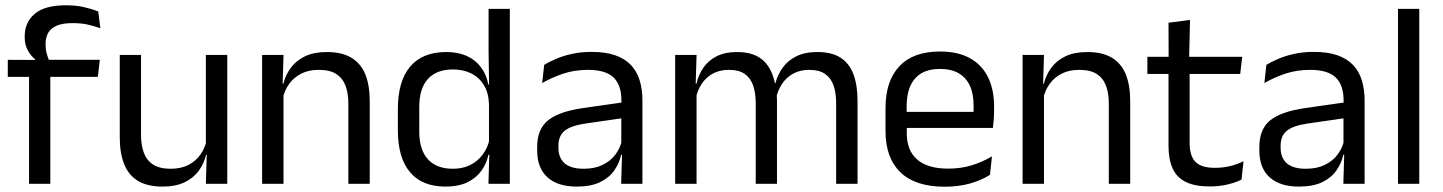

<svg xmlns="http://www.w3.org/2000/svg" viewBox="-20 -696 5462 727"><path d="M230 -676Q267.5 -676 297.2 -669.2Q327 -662.5 352 -652.5L360 -589Q335.5 -598 310.8 -603.2Q286 -608.5 255 -608.5Q217.5 -608.5 194.8 -598.8Q172 -589 162.2 -571.2Q152.5 -553.5 152.5 -528.5V-526Q152.5 -508.5 157 -492.8Q161.5 -477 167 -464L112.5 -462V-472Q97 -484 85.2 -505.5Q73.5 -527 73.5 -555.5V-558Q73.5 -611.5 111.5 -643.8Q149.5 -676 230 -676ZM90 0V-444.5H170.5V0ZM9.5 -405V-469.5L121 -469L154 -469.5H358L350.5 -405Z M514 -488V-184.5Q514 -146 524.8 -117.2Q535.5 -88.5 560 -72.8Q584.5 -57 626 -57Q665 -57 693 -71.2Q721 -85.5 738.8 -110.5Q756.5 -135.5 763 -167L777.5 -109.5H760Q752.5 -76.5 732.5 -49.2Q712.5 -22 678.8 -5.8Q645 10.5 595.5 10.5Q538 10.5 502.2 -11.2Q466.5 -33 450 -74.8Q433.5 -116.5 433.5 -175.5V-488ZM840.5 -488V0H759.5L763 -117L759.5 -122V-488Z M1299 0V-303.5Q1299 -343 1288.2 -371.5Q1277.5 -400 1253.2 -415.8Q1229 -431.5 1187 -431.5Q1148.5 -431.5 1120.2 -417Q1092 -402.5 1074.5 -377.8Q1057 -353 1050 -321.5L1035.5 -379H1053Q1061 -412 1081 -439.2Q1101 -466.5 1134.8 -482.8Q1168.5 -499 1217.5 -499Q1275.5 -499 1311.2 -477Q1347 -455 1363.5 -413.8Q1380 -372.5 1380 -312.5V0ZM972.5 0V-488H1053.5L1050 -371L1053.5 -366.5V0Z M1666.5 10.5Q1578.5 10.5 1532.5 -44Q1486.5 -98.5 1486.5 -203V-283.5Q1486.5 -388.5 1533 -443.8Q1579.5 -499 1670 -499Q1715 -499 1748 -483.8Q1781 -468.5 1801.5 -441Q1822 -413.5 1829 -376H1855.5L1831.5 -301.5Q1830 -344.5 1812.2 -373.8Q1794.5 -403 1764.2 -418Q1734 -433 1695 -433Q1633 -433 1600.2 -397Q1567.5 -361 1567.5 -291V-198Q1567.5 -129 1600.2 -93Q1633 -57 1695 -57Q1732 -57 1760.5 -71.2Q1789 -85.5 1807.8 -110.8Q1826.5 -136 1833.5 -168L1853.5 -110H1829.5Q1822.5 -77 1802.8 -49.5Q1783 -22 1749.8 -5.8Q1716.5 10.5 1666.5 10.5ZM1829.5 0 1833 -118 1831.5 -144V-348L1832 -365L1830 -503.5V-662.5H1910.5V0Z M2332 0 2335.5 -118.5 2332.5 -131V-286.5L2333 -315Q2333 -374.5 2302.8 -403Q2272.5 -431.5 2207 -431.5Q2154.5 -431.5 2110.8 -416.5Q2067 -401.5 2033 -381.5L2040.5 -450.5Q2059.5 -462 2085.8 -473.2Q2112 -484.5 2145.8 -492Q2179.5 -499.5 2220 -499.5Q2272.5 -499.5 2309.2 -486.8Q2346 -474 2368.8 -450Q2391.5 -426 2402 -392Q2412.5 -358 2412.5 -316V0ZM2164 10.5Q2091.5 10.5 2052.8 -24.8Q2014 -60 2014 -125.5V-140Q2014 -207.5 2055.8 -240.8Q2097.5 -274 2188.5 -287L2343 -309L2347.5 -250L2198.5 -228.5Q2142.5 -220.5 2118.5 -201.2Q2094.5 -182 2094.5 -144.5V-136.5Q2094.5 -98 2118.2 -77.5Q2142 -57 2189.5 -57Q2231.5 -57 2261.5 -71.5Q2291.5 -86 2310 -110.5Q2328.5 -135 2335 -165L2347.5 -110H2332Q2325 -78 2305.8 -50.5Q2286.5 -23 2252 -6.2Q2217.5 10.5 2164 10.5Z M3146 0V-305.5Q3146 -344 3136.2 -372.2Q3126.5 -400.5 3104.2 -416Q3082 -431.5 3044.5 -431.5Q3009 -431.5 2983 -417Q2957 -402.5 2941 -378.2Q2925 -354 2918.5 -323L2906 -380.5H2916Q2924 -412 2943 -439Q2962 -466 2994.5 -482.5Q3027 -499 3075 -499Q3129.5 -499 3162.8 -477.5Q3196 -456 3211.5 -414.8Q3227 -373.5 3227 -314.5V0ZM2536.5 0V-488H2617.5L2614 -371L2617.5 -366V0ZM2841.5 0V-305.5Q2841.5 -344 2831.8 -372.2Q2822 -400.5 2800 -416Q2778 -431.5 2740.5 -431.5Q2704.5 -431.5 2678.5 -417Q2652.5 -402.5 2636.5 -377.8Q2620.5 -353 2614 -321.5L2599 -379H2617Q2624.5 -412 2643 -439.2Q2661.5 -466.5 2693.2 -482.8Q2725 -499 2770.5 -499Q2838 -499 2873.2 -464Q2908.5 -429 2917.5 -362Q2920 -352 2921 -340.2Q2922 -328.5 2922 -317V0Z M3557.5 11Q3446 11 3389.5 -43.5Q3333 -98 3333 -199.5V-286.5Q3333 -389.5 3385.5 -445.2Q3438 -501 3539 -501Q3607 -501 3652.5 -475.8Q3698 -450.5 3721 -404Q3744 -357.5 3744 -293V-275Q3744 -259 3742.8 -243Q3741.5 -227 3739.5 -211.5H3665Q3666 -235.5 3666.2 -257Q3666.5 -278.5 3666.5 -296.5Q3666.5 -341 3652.2 -371.8Q3638 -402.5 3609.8 -418.8Q3581.5 -435 3539 -435Q3476 -435 3444.5 -398.5Q3413 -362 3413 -294V-247.5L3413.5 -237.5V-191Q3413.5 -160.5 3422.5 -136Q3431.5 -111.5 3450.8 -93.8Q3470 -76 3499.8 -66.8Q3529.5 -57.5 3570.5 -57.5Q3618 -57.5 3659 -70Q3700 -82.5 3736 -104L3728.5 -34Q3696 -13.5 3653 -1.2Q3610 11 3557.5 11ZM3375.5 -211.5V-272.5H3722.5V-211.5Z M4178.5 0V-303.5Q4178.5 -343 4167.8 -371.5Q4157 -400 4132.8 -415.8Q4108.5 -431.5 4066.5 -431.5Q4028 -431.5 3999.8 -417Q3971.5 -402.5 3954 -377.8Q3936.5 -353 3929.5 -321.5L3915 -379H3932.5Q3940.5 -412 3960.5 -439.2Q3980.5 -466.5 4014.2 -482.8Q4048 -499 4097 -499Q4155 -499 4190.8 -477Q4226.5 -455 4243 -413.8Q4259.5 -372.5 4259.5 -312.5V0ZM3852 0V-488H3933L3929.5 -371L3933 -366.5V0Z M4561 10Q4504.5 10 4470 -7Q4435.5 -24 4420 -58.5Q4404.5 -93 4404.5 -144.5V-452.5H4484.5V-154Q4484.5 -106 4506.5 -83.2Q4528.5 -60.5 4580.5 -60.5Q4610 -60.5 4637.2 -67Q4664.5 -73.5 4688.5 -85.5L4681 -16Q4657.5 -4 4626 3Q4594.5 10 4561 10ZM4324.5 -416V-481H4683.5L4676 -416ZM4405 -473 4404.5 -610 4486 -620.5 4482.5 -473Z M5066.5 0 5070 -118.5 5067 -131V-286.5L5067.5 -315Q5067.5 -374.5 5037.2 -403Q5007 -431.5 4941.5 -431.5Q4889 -431.5 4845.2 -416.5Q4801.5 -401.5 4767.5 -381.5L4775 -450.5Q4794 -462 4820.2 -473.2Q4846.5 -484.5 4880.2 -492Q4914 -499.5 4954.5 -499.5Q5007 -499.5 5043.8 -486.8Q5080.5 -474 5103.2 -450Q5126 -426 5136.5 -392Q5147 -358 5147 -316V0ZM4898.5 10.5Q4826 10.5 4787.2 -24.8Q4748.5 -60 4748.5 -125.5V-140Q4748.5 -207.5 4790.2 -240.8Q4832 -274 4923 -287L5077.5 -309L5082 -250L4933 -228.5Q4877 -220.5 4853 -201.2Q4829 -182 4829 -144.5V-136.5Q4829 -98 4852.8 -77.5Q4876.5 -57 4924 -57Q4966 -57 4996 -71.5Q5026 -86 5044.5 -110.5Q5063 -135 5069.5 -165L5082 -110H5066.5Q5059.5 -78 5040.2 -50.5Q5021 -23 4986.5 -6.2Q4952 10.5 4898.5 10.5Z M5273.5 0V-662.5H5354V0Z"/></svg>

Font: Anek Odia
Style: Regular
Weight: 400
Designer: Yesha Goshar & Mahesh Sahu (Odia), Yesha Goshar (Latin)
Foundry: Ek Type
Version: Version 1.003